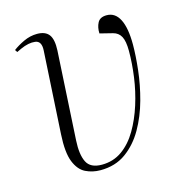

<svg xmlns="http://www.w3.org/2000/svg" viewBox="-86 -602 665 696"><g transform="rotate(-15 247.0 -254.5)"><path d="M374 -523Q406 -523 422.5 -490.5Q439 -458 439 -396Q439 -355 433 -301Q427 -247 412 -192Q397 -137 370.5 -90.5Q344 -44 304 -15Q264 14 208 14Q178 14 152.5 1.5Q127 -11 113 -46Q99 -81 103 -149L121 -459Q123 -494 99 -497Q75 -500 44 -486L27 -478L21 -487Q38 -500 62.5 -511.5Q87 -523 113 -523Q144 -523 157.5 -505Q171 -487 169 -446L150 -113Q147 -61 161 -32.5Q175 -4 218 -4Q261 -4 294 -27.5Q327 -51 350.5 -91Q374 -131 389.5 -180Q405 -229 412 -280Q419 -331 419 -377Q419 -414 409.5 -431.5Q400 -449 380 -454L332 -466Q331 -489 340 -506Q349 -523 374 -523Z"/></g></svg>

Font: Display Extralight
Style: Italic
Weight: 200
Italic angle: -2°
Designer: Latin by Veronika Burian and Jose Scaglione. Greek by Irene Vlachou. Cyrillic by Vera Evstafieva
Foundry: TypeTogether
Version: Version 3.002